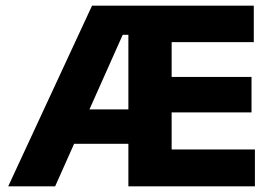

<svg xmlns="http://www.w3.org/2000/svg" viewBox="-20 -659 962 679"><path d="M175 0H9L305.5 -639H463.5L462.5 -536H414ZM459.5 -150.5H172V-272H459.5ZM881.5 0H479.5V-130.5H881.5ZM587 0H434V-639H587ZM869.5 -261.5H523.5V-387H869.5ZM877.5 -510H479.5V-639H877.5Z"/></svg>

Font: Anek Devanagari
Style: Bold
Weight: 700
Designer: Kailash Malviya (Devanagari) & Yesha Goshar (Latin)
Foundry: Ek Type
Version: Version 1.003